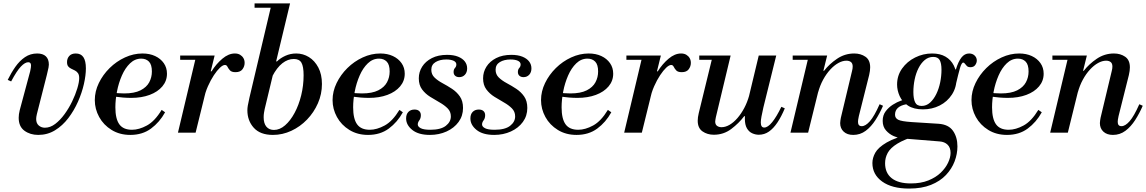

<svg xmlns="http://www.w3.org/2000/svg" viewBox="-20 -774 6686 1120"><path d="M203 13Q156 13 122.5 -11.5Q89 -36 89 -87Q89 -107 95 -131L156 -358Q159 -371 160 -379.5Q161 -388 161 -392Q161 -411 145 -411Q126 -411 102 -386Q78 -361 45 -299L25 -308Q45 -349 69.5 -384Q94 -419 125.5 -440.5Q157 -462 197 -462Q230 -462 247.5 -445.5Q265 -429 265 -397Q265 -391 263 -379.5Q261 -368 253 -336L195 -108Q191 -91 191 -80Q191 -55 206 -42Q221 -29 242 -29Q273 -29 302 -51Q331 -73 356.5 -108Q382 -143 401 -182.5Q420 -222 431 -258.5Q442 -295 442 -318Q442 -337 435 -347Q428 -357 417.5 -362.5Q407 -368 396 -373Q385 -378 378 -386.5Q371 -395 371 -412Q371 -433 384 -447.5Q397 -462 422 -462Q452 -462 466.5 -440.5Q481 -419 481 -375Q481 -335 469.5 -284Q458 -233 435 -181Q412 -129 378.5 -85Q345 -41 301 -14Q257 13 203 13Z M740 13Q678 13 631 -16Q584 -45 558.5 -91.5Q533 -138 533 -190Q533 -241 556.5 -289.5Q580 -338 619.5 -377Q659 -416 709 -439Q759 -462 811 -462Q853 -462 885 -447Q917 -432 935.5 -405.5Q954 -379 954 -344Q954 -302 927 -270Q900 -238 853 -220.5Q806 -203 745 -203Q722 -203 697 -205Q672 -207 652.5 -210Q633 -213 626 -214L631 -239Q648 -232 666 -230.5Q684 -229 704 -229Q764 -229 799.5 -247Q835 -265 850.5 -294Q866 -323 866 -357Q866 -397 849 -414.5Q832 -432 804 -432Q767 -432 738.5 -404.5Q710 -377 691 -333.5Q672 -290 662.5 -241Q653 -192 653 -148Q653 -81 676 -49Q699 -17 750 -17Q791 -17 837 -42Q883 -67 923 -133L943 -119Q911 -61 861 -24Q811 13 740 13Z M1018 0 1125 -450H1232L1121 0ZM1031 -425V-450H1220V-425ZM1169 -195 1207 -358H1214Q1241 -401 1277 -431.5Q1313 -462 1350 -462Q1368 -462 1380.5 -454.5Q1393 -447 1400 -435Q1407 -423 1407 -407Q1407 -387 1394.5 -370Q1382 -353 1354 -353Q1331 -353 1321.5 -363.5Q1312 -374 1307 -384.5Q1302 -395 1292 -395Q1280 -395 1263 -379Q1246 -363 1227.5 -335Q1209 -307 1193 -271Q1177 -235 1169 -195Z M1572 13Q1498 13 1460.5 -28.5Q1423 -70 1423 -131Q1423 -143 1425.5 -158Q1428 -173 1435 -204L1565 -754H1672L1524 -138Q1522 -128 1520 -116Q1518 -104 1518 -90Q1518 -54 1534 -35Q1550 -16 1578 -16Q1612 -16 1643 -43Q1674 -70 1698.5 -115.5Q1723 -161 1737 -218Q1751 -275 1751 -335Q1751 -386 1738.5 -408Q1726 -430 1694 -430Q1659 -430 1627 -405Q1595 -380 1568 -328L1589 -416H1596Q1615 -435 1644.5 -448.5Q1674 -462 1708 -462Q1748 -462 1782 -441Q1816 -420 1837 -380Q1858 -340 1858 -284Q1858 -225 1834.5 -171.5Q1811 -118 1771 -76.5Q1731 -35 1679.5 -11Q1628 13 1572 13ZM1465 -729V-754H1660V-729Z M2127 13Q2065 13 2018 -16Q1971 -45 1945.5 -91.5Q1920 -138 1920 -190Q1920 -241 1943.5 -289.5Q1967 -338 2006.5 -377Q2046 -416 2096 -439Q2146 -462 2198 -462Q2240 -462 2272 -447Q2304 -432 2322.5 -405.5Q2341 -379 2341 -344Q2341 -302 2314 -270Q2287 -238 2240 -220.5Q2193 -203 2132 -203Q2109 -203 2084 -205Q2059 -207 2039.5 -210Q2020 -213 2013 -214L2018 -239Q2035 -232 2053 -230.5Q2071 -229 2091 -229Q2151 -229 2186.5 -247Q2222 -265 2237.5 -294Q2253 -323 2253 -357Q2253 -397 2236 -414.5Q2219 -432 2191 -432Q2154 -432 2125.5 -404.5Q2097 -377 2078 -333.5Q2059 -290 2049.5 -241Q2040 -192 2040 -148Q2040 -81 2063 -49Q2086 -17 2137 -17Q2178 -17 2224 -42Q2270 -67 2310 -133L2330 -119Q2298 -61 2248 -24Q2198 13 2127 13Z M2488 13Q2421 13 2385 -16Q2349 -45 2349 -83Q2349 -108 2362.5 -121.5Q2376 -135 2398 -135Q2416 -135 2425.5 -126Q2435 -117 2435 -102Q2435 -84 2426 -72Q2417 -60 2417 -48Q2417 -35 2434.5 -26Q2452 -17 2490 -17Q2551 -17 2580.5 -40Q2610 -63 2610 -95Q2610 -123 2591 -142Q2572 -161 2544.5 -176.5Q2517 -192 2489 -209.5Q2461 -227 2442 -252.5Q2423 -278 2423 -317Q2423 -354 2442.5 -385Q2462 -416 2499 -435Q2536 -454 2588 -454Q2626 -454 2652 -443.5Q2678 -433 2691.5 -415.5Q2705 -398 2705 -375Q2705 -352 2692 -338Q2679 -324 2659 -324Q2644 -324 2635 -332Q2626 -340 2626 -354Q2626 -369 2634 -377.5Q2642 -386 2642 -398Q2642 -412 2626 -419.5Q2610 -427 2583 -427Q2546 -427 2521 -412Q2496 -397 2496 -367Q2496 -340 2514.5 -322Q2533 -304 2561 -289Q2589 -274 2616.5 -256Q2644 -238 2662.5 -211.5Q2681 -185 2681 -144Q2681 -98 2655 -62.5Q2629 -27 2585 -7Q2541 13 2488 13Z M2863 13Q2796 13 2760 -16Q2724 -45 2724 -83Q2724 -108 2737.5 -121.5Q2751 -135 2773 -135Q2791 -135 2800.5 -126Q2810 -117 2810 -102Q2810 -84 2801 -72Q2792 -60 2792 -48Q2792 -35 2809.5 -26Q2827 -17 2865 -17Q2926 -17 2955.5 -40Q2985 -63 2985 -95Q2985 -123 2966 -142Q2947 -161 2919.5 -176.5Q2892 -192 2864 -209.5Q2836 -227 2817 -252.5Q2798 -278 2798 -317Q2798 -354 2817.5 -385Q2837 -416 2874 -435Q2911 -454 2963 -454Q3001 -454 3027 -443.5Q3053 -433 3066.5 -415.5Q3080 -398 3080 -375Q3080 -352 3067 -338Q3054 -324 3034 -324Q3019 -324 3010 -332Q3001 -340 3001 -354Q3001 -369 3009 -377.5Q3017 -386 3017 -398Q3017 -412 3001 -419.5Q2985 -427 2958 -427Q2921 -427 2896 -412Q2871 -397 2871 -367Q2871 -340 2889.5 -322Q2908 -304 2936 -289Q2964 -274 2991.5 -256Q3019 -238 3037.5 -211.5Q3056 -185 3056 -144Q3056 -98 3030 -62.5Q3004 -27 2960 -7Q2916 13 2863 13Z M3343 13Q3281 13 3234 -16Q3187 -45 3161.5 -91.5Q3136 -138 3136 -190Q3136 -241 3159.5 -289.5Q3183 -338 3222.5 -377Q3262 -416 3312 -439Q3362 -462 3414 -462Q3456 -462 3488 -447Q3520 -432 3538.5 -405.5Q3557 -379 3557 -344Q3557 -302 3530 -270Q3503 -238 3456 -220.5Q3409 -203 3348 -203Q3325 -203 3300 -205Q3275 -207 3255.5 -210Q3236 -213 3229 -214L3234 -239Q3251 -232 3269 -230.5Q3287 -229 3307 -229Q3367 -229 3402.5 -247Q3438 -265 3453.5 -294Q3469 -323 3469 -357Q3469 -397 3452 -414.5Q3435 -432 3407 -432Q3370 -432 3341.5 -404.5Q3313 -377 3294 -333.5Q3275 -290 3265.5 -241Q3256 -192 3256 -148Q3256 -81 3279 -49Q3302 -17 3353 -17Q3394 -17 3440 -42Q3486 -67 3526 -133L3546 -119Q3514 -61 3464 -24Q3414 13 3343 13Z M3621 0 3728 -450H3835L3724 0ZM3634 -425V-450H3823V-425ZM3772 -195 3810 -358H3817Q3844 -401 3880 -431.5Q3916 -462 3953 -462Q3971 -462 3983.5 -454.5Q3996 -447 4003 -435Q4010 -423 4010 -407Q4010 -387 3997.5 -370Q3985 -353 3957 -353Q3934 -353 3924.5 -363.5Q3915 -374 3910 -384.5Q3905 -395 3895 -395Q3883 -395 3866 -379Q3849 -363 3830.5 -335Q3812 -307 3796 -271Q3780 -235 3772 -195Z M4144 12Q4106 12 4078 -7.5Q4050 -27 4050 -70Q4050 -89 4056 -114L4138 -450H4242L4156 -91Q4155 -84 4153.5 -77.5Q4152 -71 4152 -65Q4152 -48 4162.5 -40Q4173 -32 4189 -32Q4212 -32 4236 -46Q4260 -60 4282 -85.5Q4304 -111 4321.5 -144Q4339 -177 4350 -216L4328 -96H4321Q4290 -55 4245.5 -21.5Q4201 12 4144 12ZM4059 -425V-450H4218V-425ZM4406 12Q4387 12 4368 3.5Q4349 -5 4337 -25.5Q4325 -46 4325 -82Q4325 -96 4327.5 -114Q4330 -132 4335 -154L4406 -450H4508L4433 -147Q4426 -116 4422 -94.5Q4418 -73 4418 -60Q4418 -30 4438 -30Q4459 -30 4484.5 -61.5Q4510 -93 4538 -151L4558 -142Q4538 -94 4515 -59.5Q4492 -25 4465.5 -6.5Q4439 12 4406 12Z M4957 13Q4922 13 4901.5 -6Q4881 -25 4881 -56Q4881 -64 4882.5 -72Q4884 -80 4885 -87L4950 -359Q4952 -367 4953 -373Q4954 -379 4954 -386Q4954 -404 4944 -412Q4934 -420 4917 -420Q4895 -420 4870.5 -406.5Q4846 -393 4823 -368Q4800 -343 4781.5 -309Q4763 -275 4752 -234L4780 -361H4787Q4817 -400 4862.5 -431Q4908 -462 4963 -462Q5001 -462 5028.5 -443Q5056 -424 5056 -381Q5056 -362 5050 -336L4990 -97Q4987 -84 4986 -76Q4985 -68 4985 -63Q4985 -38 5007 -38Q5029 -38 5054.5 -67Q5080 -96 5111 -166L5131 -157Q5112 -113 5087 -74Q5062 -35 5030 -11Q4998 13 4957 13ZM4591 0 4698 -450H4805L4694 0ZM4604 -425V-450H4793V-425Z M5283 326Q5183 326 5126 285Q5069 244 5069 177Q5069 147 5086 116.5Q5103 86 5152.5 57Q5202 28 5299 5L5330 16Q5255 39 5214.5 64Q5174 89 5158.5 117.5Q5143 146 5143 178Q5143 235 5181.5 265.5Q5220 296 5293 296Q5352 296 5395.5 278.5Q5439 261 5467.5 233.5Q5496 206 5510.5 175Q5525 144 5525 118Q5525 87 5507.5 70Q5490 53 5461 51L5238 33Q5219 31 5193.5 20Q5168 9 5148.5 -13Q5129 -35 5129 -69Q5129 -102 5146.5 -125Q5164 -148 5188.5 -163.5Q5213 -179 5236 -187Q5259 -195 5270 -197L5268 -166Q5201 -154 5201 -105Q5201 -85 5219.5 -75.5Q5238 -66 5297 -62L5455 -52Q5513 -48 5539 -11Q5565 26 5565 80Q5565 124 5548.5 167.5Q5532 211 5498 247Q5464 283 5410.5 304.5Q5357 326 5283 326ZM5364 -136Q5310 -136 5276.5 -158Q5243 -180 5228 -213.5Q5213 -247 5213 -281Q5213 -333 5242 -374Q5271 -415 5318 -438.5Q5365 -462 5417 -462Q5464 -462 5495.5 -443.5Q5527 -425 5543.5 -392.5Q5560 -360 5560 -319Q5560 -264 5533 -222.5Q5506 -181 5461.5 -158.5Q5417 -136 5364 -136ZM5356 -156Q5384 -156 5405.5 -175.5Q5427 -195 5442 -226Q5457 -257 5464.5 -294Q5472 -331 5472 -367Q5472 -405 5461.5 -423.5Q5451 -442 5424 -442Q5396 -442 5374.5 -424Q5353 -406 5338 -376.5Q5323 -347 5315.5 -310.5Q5308 -274 5308 -237Q5308 -199 5318 -177.5Q5328 -156 5356 -156ZM5556 -282 5552 -369H5556Q5570 -415 5588.5 -438.5Q5607 -462 5633 -462Q5653 -462 5665.5 -450Q5678 -438 5678 -421Q5678 -408 5669 -395Q5660 -382 5641 -382Q5627 -382 5620 -389Q5613 -396 5608.5 -402.5Q5604 -409 5599 -409Q5589 -409 5579.5 -375.5Q5570 -342 5556 -282Z M5854 13Q5792 13 5745 -16Q5698 -45 5672.5 -91.5Q5647 -138 5647 -190Q5647 -241 5670.5 -289.5Q5694 -338 5733.5 -377Q5773 -416 5823 -439Q5873 -462 5925 -462Q5967 -462 5999 -447Q6031 -432 6049.5 -405.5Q6068 -379 6068 -344Q6068 -302 6041 -270Q6014 -238 5967 -220.5Q5920 -203 5859 -203Q5836 -203 5811 -205Q5786 -207 5766.5 -210Q5747 -213 5740 -214L5745 -239Q5762 -232 5780 -230.5Q5798 -229 5818 -229Q5878 -229 5913.5 -247Q5949 -265 5964.5 -294Q5980 -323 5980 -357Q5980 -397 5963 -414.5Q5946 -432 5918 -432Q5881 -432 5852.5 -404.5Q5824 -377 5805 -333.5Q5786 -290 5776.5 -241Q5767 -192 5767 -148Q5767 -81 5790 -49Q5813 -17 5864 -17Q5905 -17 5951 -42Q5997 -67 6037 -133L6057 -119Q6025 -61 5975 -24Q5925 13 5854 13Z M6472 13Q6437 13 6416.5 -6Q6396 -25 6396 -56Q6396 -64 6397.5 -72Q6399 -80 6400 -87L6465 -359Q6467 -367 6468 -373Q6469 -379 6469 -386Q6469 -404 6459 -412Q6449 -420 6432 -420Q6410 -420 6385.5 -406.5Q6361 -393 6338 -368Q6315 -343 6296.5 -309Q6278 -275 6267 -234L6295 -361H6302Q6332 -400 6377.5 -431Q6423 -462 6478 -462Q6516 -462 6543.5 -443Q6571 -424 6571 -381Q6571 -362 6565 -336L6505 -97Q6502 -84 6501 -76Q6500 -68 6500 -63Q6500 -38 6522 -38Q6544 -38 6569.5 -67Q6595 -96 6626 -166L6646 -157Q6627 -113 6602 -74Q6577 -35 6545 -11Q6513 13 6472 13ZM6106 0 6213 -450H6320L6209 0ZM6119 -425V-450H6308V-425Z"/></svg>

Font: Libre Bodoni
Style: Italic
Weight: 400
Italic angle: -13°
Designer: Pablo Impallari, Rodrigo Fuenzalida
Foundry: Impallari Type
Version: Version 2.005;gftools[0.9.23]